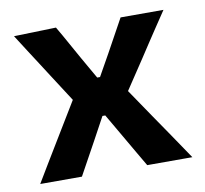

<svg xmlns="http://www.w3.org/2000/svg" viewBox="-63 -570 681 637"><g transform="rotate(-10 278.0 -251.0)"><path d="M23 0Q43.5 -34.5 59 -60Q74.5 -85.5 88.2 -108.2Q102 -131 117.5 -156.5L187 -271L187.5 -241.5L118.5 -348.5Q102.5 -374 88 -396Q73.5 -418 58 -442.5Q42.5 -467 22.5 -498L164.5 -502Q183 -470.5 197.5 -444Q212 -417.5 228.5 -388.5L270.5 -315H280L321 -388Q336.5 -417 350.8 -442.2Q365 -467.5 381.5 -498H526Q504 -465.5 488.5 -442Q473 -418.5 459.2 -397.8Q445.5 -377 428.5 -351L357 -243.5L350.5 -272L430 -155Q455 -118.5 478.5 -84.2Q502 -50 535.5 0H383.5Q366.5 -29 352.5 -53Q338.5 -77 321.5 -106.5L275 -186.5H265.5L224 -110Q207.5 -80 194 -55.5Q180.5 -31 163.5 0Z"/></g></svg>

Font: Commissioner Thin SemiBold
Style: Regular
Weight: 600
Version: Version 1.000